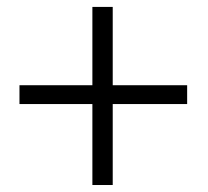

<svg xmlns="http://www.w3.org/2000/svg" viewBox="-20 -609 604 558"><path d="M307.6 -361.3H523.9V-306.6H307.6V-71.3H248.5V-306.6H36.6V-361.3H248.5V-588.9H307.6Z"/></svg>

Font: Vazir Thin FD
Style: Thin-FD
Weight: 100
Designer: Saber Rastikerdar
Foundry: Saber Rastikerdar
Version: Version 30.0.0